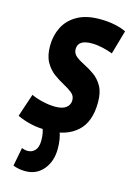

<svg xmlns="http://www.w3.org/2000/svg" viewBox="-143 -614 613 894"><g transform="rotate(15 163.5 -167.0)"><path d="M-25 -21 12 -132Q35 -121 67.5 -113.5Q100 -106 128 -106Q164 -106 181 -120Q198 -134 198 -155Q198 -177 181 -190.5Q164 -204 139.5 -217Q115 -230 90.5 -248Q66 -266 49 -296Q32 -326 32 -374Q32 -423 52.5 -464Q73 -505 116 -529.5Q159 -554 225 -554Q264 -554 297.5 -547Q331 -540 352 -529L319 -414Q296 -423 269 -429Q242 -435 217 -435Q151 -435 151 -390Q151 -369 168 -355.5Q185 -342 209.5 -330Q234 -318 258.5 -300.5Q283 -283 299.5 -254Q316 -225 316 -177Q316 -82 264.5 -36Q213 10 126 10Q76 10 40.5 1.5Q5 -7 -25 -21ZM12 209 29 120Q44 126 57 126Q79 126 93 110.5Q107 95 107 62Q107 43 104 27.5Q101 12 94 -5L176 -6Q184 13 187.5 35Q191 57 191 80Q191 141 158 180.5Q125 220 71 220Q39 220 12 209Z"/></g></svg>

Font: Georama Condensed
Style: Bold Italic
Weight: 700
Width: 3
Italic angle: -9°
Designer: Jean-Baptiste Levee
Foundry: Production Type
Version: Version 1.000